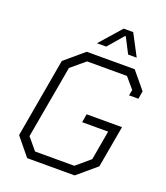

<svg xmlns="http://www.w3.org/2000/svg" viewBox="-160 -1009 964 1117"><g transform="rotate(20 322.0 -450.0)"><path d="M51 -110 137 -600 255 -700H552L639 -595L631 -546H573L580 -581L523 -648H276L190 -576L110 -125L171 -52H414L499 -124L531 -306H370L379 -358H598L552 -99L435 0H141ZM411 -900H470L540 -767H487L438 -862H433L351 -767H294Z"/></g></svg>

Font: Chakra Petch Light
Style: Italic
Weight: 300
Italic angle: -10°
Designer: Katatrad Aksorn Co.,Ltd.
Foundry: Cadson Demak Co.,Ltd.
Version: Version 1.000; ttfautohint (v1.6)